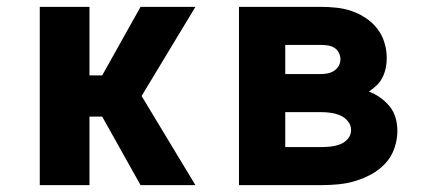

<svg xmlns="http://www.w3.org/2000/svg" viewBox="-20 -540 1240 560"><path d="M390 0 278 -200H241V0H96V-520H241V-320H278L390 -520H550L393 -260L550 0Z M677 0V-520H916Q939 -520 962 -517.5Q985 -515 1006.5 -507.5Q1028 -500 1047.5 -487Q1067 -474 1081 -455.5Q1095 -437 1101.5 -415Q1108 -393 1108 -370Q1108 -355 1105 -341Q1102 -327 1095.5 -314Q1089 -301 1078.5 -291Q1068 -281 1056 -273Q1074 -266 1089.5 -255Q1105 -244 1117 -229Q1129 -214 1134 -195.5Q1139 -177 1139 -158Q1139 -133 1130.5 -108Q1122 -83 1104.5 -64Q1087 -45 1064.5 -32.5Q1042 -20 1017.5 -12.5Q993 -5 967.5 -2.5Q942 0 916 0ZM812 -324H916Q926 -324 936 -326Q946 -328 954.5 -333.5Q963 -339 968 -348Q973 -357 973 -367Q973 -377 968 -386.5Q963 -396 954.5 -401Q946 -406 936 -407.5Q926 -409 916 -409H812ZM812 -111H916Q930 -111 944 -112.5Q958 -114 971.5 -119Q985 -124 994.5 -135Q1004 -146 1004 -161Q1004 -175 994.5 -186.5Q985 -198 972 -203.5Q959 -209 944.5 -211Q930 -213 916 -213H812Z"/></svg>

Font: Iosevka Aile Heavy
Style: Regular
Weight: 900
Designer: Belleve Invis
Foundry: Belleve Invis
Version: Version 31.1.0; ttfautohint (v1.8.4)